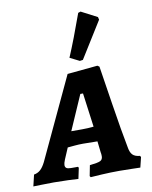

<svg xmlns="http://www.w3.org/2000/svg" viewBox="-109 -842 721 912"><g transform="rotate(-10 251.5 -385.5)"><path d="M502 -53 506 -47 494 2Q483 2 453.5 1Q424 0 393 0Q350 0 308 2.5Q266 5 254 6L250 0L260 -51Q299 -55 311 -61Q323 -67 323 -83Q323 -95 321 -103L315 -156L245 -157Q225 -157 204 -155Q183 -153 171 -152L148 -98Q141 -81 141 -72Q141 -62 147.5 -57.5Q154 -53 170 -53H203L206 -48L195 4Q184 3 146.5 1.5Q109 0 77 0Q43 0 15 1Q-13 2 -22 2L-9 -53Q9 -56 22 -67.5Q35 -79 47 -103L231 -496L377 -510L386 -504Q393 -459 414.5 -321Q436 -183 451 -107Q455 -79 466.5 -67Q478 -55 502 -53ZM253 -225Q282 -225 309 -228L287 -392H274L201 -225ZM314 -549 299 -547 253 -570Q287 -650 331 -773L343 -777L420 -737L423 -724Z"/></g></svg>

Font: Alegreya SC
Style: Bold Italic
Weight: 700
Italic angle: -7°
Designer: Juan Pablo del Peral
Foundry: Huerta Tipografica
Version: Version 2.007; ttfautohint (v1.6)